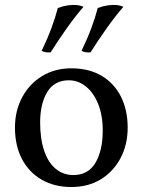

<svg xmlns="http://www.w3.org/2000/svg" viewBox="-20 -741 572 770"><path d="M266 9Q198 9 147 -20.5Q96 -50 68 -103.5Q40 -157 40 -229Q40 -297 69 -351Q98 -405 149 -436Q200 -467 266 -467Q337 -467 387.5 -437Q438 -407 465 -353.5Q492 -300 492 -229Q492 -161 463.5 -107Q435 -53 384.5 -22Q334 9 266 9ZM274 -39Q334 -39 363 -88.5Q392 -138 392 -217Q392 -279 373.5 -324.5Q355 -370 324 -394.5Q293 -419 256 -419Q198 -419 169.5 -372Q141 -325 141 -250Q141 -183 157.5 -135.5Q174 -88 204 -63.5Q234 -39 274 -39ZM343 -531Q334 -530 324.5 -531.5Q315 -533 307 -537Q331 -587 346.5 -629Q362 -671 372 -709Q394 -717 412.5 -719.5Q431 -722 446 -721Q455 -720 462.5 -718Q470 -716 475 -714Q442 -676 407 -626.5Q372 -577 343 -531ZM183 -531Q174 -530 164.5 -531.5Q155 -533 147 -537Q171 -587 186.5 -629Q202 -671 212 -709Q234 -717 252.5 -719.5Q271 -722 286 -721Q295 -720 302.5 -718Q310 -716 315 -714Q282 -676 247 -626.5Q212 -577 183 -531Z"/></svg>

Font: Vollkorn
Style: Regular
Weight: 400
Designer: Friedrich Althausen
Foundry: Friedrich Althausen
Version: Version 5.001